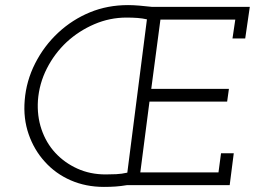

<svg xmlns="http://www.w3.org/2000/svg" viewBox="-20 -727 1001 754"><path d="M77 -333Q71 -262 92.5 -200Q114 -138 156 -92Q198 -45 257.5 -19Q317 7 388 7Q413 7 434 5.5Q455 4 479 0H882L898 -125H848L838 -50H531L567 -328H872L879 -378H574L610 -650H904L893 -576H943L961 -700H577Q551 -703 526.5 -705Q502 -707 483 -707Q402 -707 333 -678.5Q264 -650 209 -599Q153 -547 118 -478Q83 -409 77 -333ZM129 -333Q134 -399 164 -458Q194 -517 242 -562Q290 -606 350.5 -632Q411 -658 477 -658Q500 -658 520 -656.5Q540 -655 557 -651L480 -49Q458 -44 436.5 -43Q415 -42 395 -42Q334 -42 283.5 -65Q233 -88 197 -127Q161 -166 143 -219Q125 -272 129 -333Z"/></svg>

Font: Josefin Slab Thin Medium
Style: Italic
Weight: 500
Italic angle: -12°
Version: Version 2.000